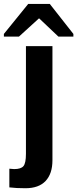

<svg xmlns="http://www.w3.org/2000/svg" viewBox="-64 -767 400 994"><path d="M315.9 -591.3V-577.6H238.3L139.2 -671.4H137.2L34.2 -577.6H-43.9V-591.3L82 -746.6H193.8ZM67.4 207.5Q18.6 207.5 -15.6 203.1V106.4L9.3 108.4Q44.4 108.4 57.4 93Q70.3 77.6 70.3 29.3V-528.3H207.5V62.5Q207.5 132.3 172.1 169.9Q136.7 207.5 67.4 207.5Z"/></svg>

Font: Liberation Sans
Style: Bold
Weight: 700
Designer: Steve Matteson
Foundry: Ascender Corporation
Version: Version 2.1.5